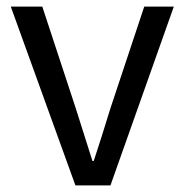

<svg xmlns="http://www.w3.org/2000/svg" viewBox="-20 -563 561 583"><path d="M209 0 12.7 -543H108.4L210 -234.4Q251 -104.5 260.7 -74.2H264.6Q271.5 -94.7 289.1 -149.9Q306.6 -205.1 315.4 -234.4L418 -543H507.8L315.4 0Z"/></svg>

Font: Gen Shin Gothic Regular
Style: Regular
Weight: 400
Designer: [Source Han Sans]
Ryoko NISHIZUKA  (kana & ideographs); Paul D. Hunt (Latin, Greek & Cyrillic); Wenlong ZHANG  (bopomofo
Version: Version 1.002.20150607